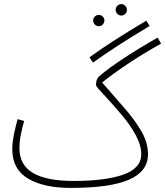

<svg xmlns="http://www.w3.org/2000/svg" viewBox="-20 -897 807 938"><path d="M325 21Q194 21 117 -24.5Q40 -70 40 -168Q40 -202 48.5 -242.5Q57 -283 66 -315L98 -306Q90 -279 82.5 -243Q75 -207 75 -173Q75 -91 141 -52Q207 -13 340 -13Q495 -13 582.5 -44Q670 -75 670 -143Q670 -187 643 -237Q616 -287 576 -334Q527 -392 499 -421.5Q471 -451 460 -464Q449 -477 449 -483Q449 -510 465 -525Q511 -564 587 -614Q663 -664 750 -713L767 -684Q679 -635 603 -584Q527 -533 479 -494Q533 -431 584.5 -373Q636 -315 669.5 -258Q703 -201 703 -143Q703 -60 611 -19.5Q519 21 325 21ZM434 -591 417 -617Q474 -658 539 -700Q604 -742 695 -796L711 -770Q619 -715 554.5 -673Q490 -631 434 -591ZM573 -821Q561 -821 553 -829.5Q545 -838 545 -849Q545 -860 553 -868.5Q561 -877 573 -877Q584 -877 592 -868.5Q600 -860 600 -849Q600 -838 592 -829.5Q584 -821 573 -821ZM463 -769Q451 -769 443 -777.5Q435 -786 435 -797Q435 -808 443 -816Q451 -824 463 -824Q474 -824 482 -816Q490 -808 490 -797Q490 -786 482 -777.5Q474 -769 463 -769Z"/></svg>

Font: Noto Sans Arabic Cond ExtLt
Style: Regular
Weight: 200
Width: 3
Designer: Monotype Design Team, Nadine Chahine, Nizar Qandah and Khaled Hosny
Foundry: Monotype Imaging Inc.
Version: Version 2.012; ttfautohint (v1.8.4.7-5d5b)